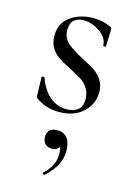

<svg xmlns="http://www.w3.org/2000/svg" viewBox="-106 -455 550 788"><g transform="rotate(15 169.0 -61.0)"><path d="M191 -226Q226 -208 245.5 -195Q265 -182 279 -161Q293 -140 293 -110Q293 -59 255 -24Q217 11 152 11Q99 11 56 -19Q50 -23 50 -31L48 -109Q48 -112 53.5 -112.5Q59 -113 60 -110Q79 -59 109.5 -33.5Q140 -8 180 -8Q211 -8 228.5 -22.5Q246 -37 246 -66Q246 -94 233.5 -113.5Q221 -133 203 -144.5Q185 -156 154 -172Q121 -188 101.5 -201Q82 -214 68.5 -235Q55 -256 55 -287Q55 -341 95.5 -369.5Q136 -398 191 -398Q231 -398 264 -383Q270 -381 271.5 -378.5Q273 -376 273 -372Q273 -352 272 -341L271 -299Q271 -297 265 -297Q259 -297 259 -299Q259 -331 225.5 -355Q192 -379 155 -379Q129 -379 114.5 -365.5Q100 -352 100 -325Q100 -290 123 -269.5Q146 -249 191 -226ZM161 276Q158 276 156 272.5Q154 269 156 267Q200 229 200 178Q200 158 195 149Q190 140 179 135L197 129Q199 146 190 155Q181 164 164 164Q146 164 135.5 153Q125 142 125 125Q125 85 168 85Q196 85 210.5 104Q225 123 225 158Q225 191 209.5 219.5Q194 248 164 275Q163 276 161 276Z"/></g></svg>

Font: Cormorant
Style: Regular
Weight: 400
Designer: Christian Thalmann (Catharsis Fonts)
Foundry: Catharsis Fonts
Version: Version 4.000